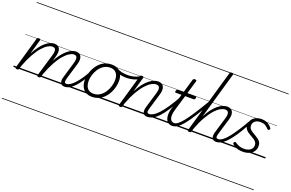

<svg xmlns="http://www.w3.org/2000/svg" viewBox="-164 -1647 4208 2780"><g transform="rotate(20 1940.5 -257.5)"><path d="M793 17Q767 17 751.5 7.5Q736 -2 729 -19.5Q722 -37 723 -61Q724 -85 734 -114L802 -345Q815 -387 815.5 -414Q816 -441 804 -455Q792 -469 766 -469Q736 -469 697 -445.5Q658 -422 614 -372Q570 -322 525 -240.5Q480 -159 437 -44L413 -43Q449 -164 494 -253.5Q539 -343 589 -402Q639 -461 687.5 -490Q736 -519 779 -519Q816 -519 840 -500Q864 -481 869 -442Q874 -403 855 -343L787 -116Q774 -71 777.5 -51Q781 -31 806 -31Q816 -31 820.5 -23.5Q825 -16 823.5 -7Q822 2 814.5 9.5Q807 17 793 17ZM60 15Q48 15 40.5 10Q33 5 36 -6L177 -495Q181 -506 187 -510.5Q193 -515 206 -515Q223 -515 229 -509Q235 -503 231 -491L166 -264Q202 -334 239.5 -383Q277 -432 313.5 -462Q350 -492 383.5 -505.5Q417 -519 446 -519Q485 -519 509 -500Q533 -481 538 -442Q543 -403 525 -343L426 -4Q422 6 416 10.5Q410 15 395 15Q383 15 375 10Q367 5 371 -6L472 -345Q485 -387 485.5 -414Q486 -441 473.5 -455Q461 -469 433 -469Q402 -469 363.5 -446.5Q325 -424 281.5 -375Q238 -326 193 -247Q148 -168 105 -55L91 -4Q88 6 81.5 10.5Q75 15 60 15ZM0 478H964V488H0ZM0 -20H964V0H0ZM0 -505H964V-500H0ZM0 -998H964V-988H0Z M794 17Q783 17 778 9.5Q773 2 774.5 -7Q776 -16 784 -23.5Q792 -31 807 -31Q832 -31 863.5 -51Q895 -71 929 -108Q963 -145 998 -195.5Q1033 -246 1066 -307Q1071 -316 1079.5 -315Q1088 -314 1094 -307.5Q1100 -301 1096 -292Q1061 -224 1024 -167Q987 -110 948.5 -69Q910 -28 871 -5.5Q832 17 794 17ZM964 478V488ZM964 -20V0ZM964 -505V-500ZM964 -998V-988Z M1215 19Q1158 19 1118 -5.5Q1078 -30 1057.5 -74.5Q1037 -119 1037 -177Q1037 -232 1056 -291.5Q1075 -351 1111.5 -403Q1148 -455 1203 -487Q1258 -519 1331 -519Q1387 -519 1427 -495.5Q1467 -472 1487.5 -429.5Q1508 -387 1508 -330Q1508 -288 1497 -240Q1486 -192 1463 -146Q1440 -100 1404.5 -63Q1369 -26 1321.5 -3.5Q1274 19 1215 19ZM1220 -31Q1277 -31 1320 -59.5Q1363 -88 1392 -132.5Q1421 -177 1436 -228Q1451 -279 1451 -324Q1451 -369 1436.5 -401.5Q1422 -434 1394 -451.5Q1366 -469 1325 -469Q1270 -469 1226.5 -441.5Q1183 -414 1153.5 -369.5Q1124 -325 1109 -275Q1094 -225 1094 -180Q1094 -135 1108.5 -101Q1123 -67 1151.5 -49Q1180 -31 1220 -31ZM964 478H1565V488H964ZM964 -20H1565V0H964ZM964 -505H1565V-500H964ZM964 -998H1565V-988H964Z M1588 -410Q1544 -410 1499 -420Q1454 -430 1406 -460Q1400 -464 1399.5 -471Q1399 -478 1403 -485.5Q1407 -493 1414 -495.5Q1421 -498 1428 -494Q1464 -471 1506.5 -462.5Q1549 -454 1599 -454Q1628 -454 1661 -459.5Q1694 -465 1725 -476.5Q1756 -488 1776 -505Q1784 -512 1791 -509.5Q1798 -507 1801.5 -500Q1805 -493 1804 -484.5Q1803 -476 1794 -470Q1765 -447 1728 -434Q1691 -421 1654.5 -415.5Q1618 -410 1588 -410ZM1566 478V488ZM1566 -20V0ZM1566 -505V-500ZM1566 -998V-988Z M2067 17Q2041 17 2024.5 7.5Q2008 -2 2001.5 -19Q1995 -36 1996 -60Q1997 -84 2006 -114L2075 -345Q2088 -387 2088 -414Q2088 -441 2074 -455Q2060 -469 2032 -469Q2000 -469 1960 -446.5Q1920 -424 1875 -375Q1830 -326 1784 -247Q1738 -168 1695 -54L1681 -4Q1678 6 1671.5 10.5Q1665 15 1650 15Q1638 15 1630.5 10Q1623 5 1626 -6L1767 -495Q1771 -506 1777 -510.5Q1783 -515 1796 -515Q1813 -515 1819 -509Q1825 -503 1821 -491L1756 -262Q1793 -333 1831 -382Q1869 -431 1907 -461.5Q1945 -492 1980 -505.5Q2015 -519 2045 -519Q2083 -519 2108 -501Q2133 -483 2140 -444Q2147 -405 2128 -343L2060 -115Q2046 -70 2050 -50.5Q2054 -31 2079 -31Q2089 -31 2093.5 -23.5Q2098 -16 2096.5 -7Q2095 2 2087.5 9.5Q2080 17 2067 17ZM1565 478H2236V488H1565ZM1565 -20H2236V0H1565ZM1565 -505H2236V-500H1565ZM1565 -998H2236V-988H1565Z M2066 17Q2055 17 2050 9.5Q2045 2 2046.5 -7Q2048 -16 2056 -23.5Q2064 -31 2079 -31Q2108 -31 2144 -51.5Q2180 -72 2222.5 -118Q2265 -164 2317 -240.5Q2369 -317 2430 -429Q2436 -439 2445 -438Q2454 -437 2459.5 -429.5Q2465 -422 2459 -411Q2394 -289 2340.5 -206.5Q2287 -124 2240.5 -75Q2194 -26 2151 -4.5Q2108 17 2066 17ZM2236 478V488ZM2236 -20V0ZM2236 -505V-500ZM2236 -998V-988Z M2455 17Q2415 17 2390 -1.5Q2365 -20 2353 -52Q2341 -84 2342.5 -127.5Q2344 -171 2359 -221L2427 -452H2340Q2330 -452 2327 -458.5Q2324 -465 2327 -477Q2331 -489 2337 -494.5Q2343 -500 2353 -500H2442L2503 -710Q2507 -721 2513.5 -725.5Q2520 -730 2534 -730Q2550 -730 2556 -724Q2562 -718 2558 -707L2497 -500H2624Q2635 -500 2637.5 -494Q2640 -488 2637 -476Q2634 -463 2628 -457.5Q2622 -452 2611 -452H2483L2414 -220Q2399 -170 2397 -134Q2395 -98 2403.5 -75.5Q2412 -53 2428 -42Q2444 -31 2464 -31Q2474 -31 2479 -23.5Q2484 -16 2483.5 -7Q2483 2 2476 9.5Q2469 17 2455 17ZM2236 478H2624V488H2236ZM2236 -20H2624V0H2236ZM2236 -505H2624V-500H2236ZM2236 -998H2624V-988H2236Z M2453 17Q2442 17 2437 9.5Q2432 2 2433.5 -7Q2435 -16 2443 -23.5Q2451 -31 2466 -31Q2491 -31 2523.5 -55.5Q2556 -80 2598.5 -133.5Q2641 -187 2698 -274.5Q2755 -362 2830 -489Q2835 -499 2844.5 -498Q2854 -497 2860 -490Q2866 -483 2860 -473Q2784 -338 2725 -244.5Q2666 -151 2619 -93.5Q2572 -36 2531.5 -9.5Q2491 17 2453 17ZM2623 478V488ZM2623 -20V0ZM2623 -505V-500ZM2623 -998V-988Z M3129 17Q3103 17 3087.5 7.5Q3072 -2 3064.5 -19.5Q3057 -37 3058.5 -61Q3060 -85 3069 -114L3138 -345Q3157 -407 3147 -438Q3137 -469 3096 -469Q3064 -469 3023.5 -446.5Q2983 -424 2938.5 -374.5Q2894 -325 2847.5 -245Q2801 -165 2758 -50L2745 -4Q2742 6 2736 10.5Q2730 15 2715 15Q2703 15 2694.5 10Q2686 5 2690 -6L2972 -983Q2976 -994 2982.5 -998.5Q2989 -1003 3003 -1003Q3019 -1003 3025 -997.5Q3031 -992 3027 -980L2820 -261Q2856 -332 2894.5 -381.5Q2933 -431 2970.5 -461.5Q3008 -492 3043.5 -505.5Q3079 -519 3109 -519Q3146 -519 3171.5 -501Q3197 -483 3204 -444Q3211 -405 3192 -343L3124 -116Q3109 -71 3112.5 -51Q3116 -31 3142 -31Q3153 -31 3158 -23.5Q3163 -16 3161.5 -7Q3160 2 3152 9.5Q3144 17 3129 17ZM2624 478H3300V488H2624ZM2624 -20H3300V0H2624ZM2624 -505H3300V-500H2624ZM2624 -998H3300V-988H2624Z M3130 17Q3119 17 3114.5 9.5Q3110 2 3111.5 -7Q3113 -16 3121 -23.5Q3129 -31 3143 -31Q3174 -31 3210 -57Q3246 -83 3288 -134.5Q3330 -186 3379.5 -262Q3429 -338 3486 -437Q3492 -447 3501.5 -445.5Q3511 -444 3517 -436Q3523 -428 3517 -418Q3468 -329 3425 -259Q3382 -189 3343 -137.5Q3304 -86 3268 -51.5Q3232 -17 3198 0Q3164 17 3130 17ZM3300 478H3350V488H3300ZM3300 -20H3350V0H3300ZM3300 -505H3350V-500H3300ZM3300 -998H3350V-988H3300Z M3542 19Q3499 19 3467.5 11Q3436 3 3415 -10Q3394 -23 3379 -36Q3371 -44 3370.5 -52Q3370 -60 3378 -68Q3386 -76 3393 -77Q3400 -78 3409 -70Q3439 -48 3472.5 -37.5Q3506 -27 3544 -27Q3581 -27 3610.5 -38.5Q3640 -50 3657.5 -73Q3675 -96 3675 -130Q3675 -157 3660 -176.5Q3645 -196 3621.5 -211Q3598 -226 3572 -240Q3546 -254 3522.5 -271Q3499 -288 3484.5 -312.5Q3470 -337 3470 -372Q3470 -416 3491.5 -449Q3513 -482 3552 -500.5Q3591 -519 3642 -519Q3683 -519 3714.5 -506Q3746 -493 3767.5 -474Q3789 -455 3800 -438Q3805 -430 3804 -424Q3803 -418 3792 -410Q3785 -404 3778 -405Q3771 -406 3764 -413Q3737 -442 3709 -457.5Q3681 -473 3638 -473Q3587 -473 3555.5 -448Q3524 -423 3524 -378Q3524 -351 3538.5 -332Q3553 -313 3576.5 -298Q3600 -283 3626.5 -268Q3653 -253 3676.5 -236Q3700 -219 3715 -195Q3730 -171 3730 -136Q3730 -86 3704.5 -51Q3679 -16 3636.5 1.5Q3594 19 3542 19ZM3350 478H3881V488H3350ZM3350 -20H3881V0H3350ZM3350 -505H3881V-500H3350ZM3350 -998H3881V-988H3350Z"/></g></svg>

Font: Playwrite AU SA Guides
Style: Regular
Weight: 400
Designer: Veronika Burian, José Scaglione
Foundry: TypeTogether
Version: Version 1.003